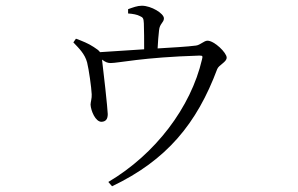

<svg xmlns="http://www.w3.org/2000/svg" viewBox="-20 -584 1040 670"><path d="M427 -537C443 -536 459 -533 468 -528C480 -523 481 -519 482 -502C483 -482 483 -438 483 -412L329 -402C325 -408 318 -413 307 -420C289 -432 267 -441 245 -449L236 -436C256 -415 276 -396 284 -366C290 -342 299 -279 300 -255C301 -242 296 -227 296 -219C297 -198 313 -158 335 -159C349 -160 356 -168 356 -186C356 -201 340 -347 336 -376C348 -367 356 -364 366 -364C394 -364 477 -384 675 -390C687 -390 688 -389 685 -377C646 -209 522 -46 358 51L371 66C562 -25 667 -153 738 -343C744 -358 771 -367 771 -383C771 -400 728 -442 704 -442C692 -442 679 -427 664 -425C634 -421 579 -418 530 -415C531 -436 533 -462 535 -478C537 -502 552 -505 552 -520C552 -537 508 -564 475 -564C459 -564 444 -558 427 -552Z"/></svg>

Font: Noto Serif TC Light
Style: Regular
Weight: 300
Designer: Ryoko NISHIZUKA 西塚涼子 (kana & ideographs); Frank Grießhammer (Latin, Greek & Cyrillic); Wenlong ZHANG 张文龙 (bopomofo); San
Foundry: Adobe
Version: Version 2.001;hotconv 1.1.0;makeotfexe 2.6.0